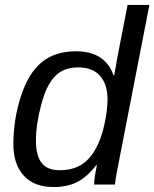

<svg xmlns="http://www.w3.org/2000/svg" viewBox="-20 -745 623 775"><path d="M196 10Q118 10 76 -36Q34 -82 34 -163Q34 -262 64 -355Q94 -449 148 -493.5Q202 -538 287 -538Q347 -538 385 -512.5Q423 -487 438 -441H441L455 -520L495 -725H583L463 -109Q456 -74 451 -47Q446 -20 444 0H360Q360 -23 371 -78H368Q333 -32 293 -11Q253 10 196 10ZM221 -58Q270 -58 304 -77.5Q338 -97 362 -137Q387 -179 400 -236Q414 -298 414 -344Q414 -405 383.5 -439Q353 -473 296 -473Q236 -473 202 -437Q167 -402 146 -321Q125 -241 125 -178Q125 -118 147.5 -88Q170 -58 221 -58Z"/></svg>

Font: Libra Sans Modern
Style: Italic
Weight: 400
Italic angle: -12°
Foundry: Stefan Peev, Context Ltd
Version: Version 1.000